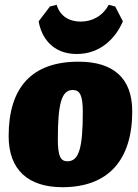

<svg xmlns="http://www.w3.org/2000/svg" viewBox="-20 -771 576 800"><path d="M316 -681C268 -681 230 -704 216 -751L188 -744L141 -682C153 -614 199 -546 300 -546C400 -546 463 -614 492 -682L460 -744L433 -751C408 -704 364 -681 316 -681ZM240 9C432 9 531 -105 531 -307C531 -447 451 -514 307 -514C112 -514 16 -406 16 -204C16 -62 99 9 240 9ZM261 -99C232 -99 221 -121 221 -191C221 -341 237 -396 283 -396C313 -396 325 -374 325 -304C325 -154 309 -99 261 -99Z"/></svg>

Font: Alegreya SC Black
Style: Italic
Weight: 900
Italic angle: -7°
Designer: Juan Pablo del Peral
Foundry: Huerta Tipografica
Version: Version 2.007;PS 002.007;hotconv 1.0.88;makeotf.lib2.5.64775